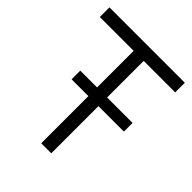

<svg xmlns="http://www.w3.org/2000/svg" viewBox="-207 -865 987 987"><g transform="rotate(45 287.0 -371.0)"><path d="M137 -406V-343H259V0H332V-343H517V-406H332V-672H561V-742H13V-672H259V-406Z"/></g></svg>

Font: Cheyenne Sans Light
Style: Regular
Weight: 300
Designer: The Public Sans project authors (U.S. Web Design System), Libre Franklin designed by Pablo Impallari and Rodrigo Fuenzal
Foundry: The Cheyenne Sans Project Authors
Version: Version 2.007